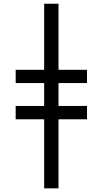

<svg xmlns="http://www.w3.org/2000/svg" viewBox="-20 -780 556 1040"><path d="M64.9 -330.1H219.2V-206.1H64.9V-133.8H219.2V240.2H296.9V-133.8H451.2V-206.1H296.9V-330.1H451.2V-401.9H296.9V-759.8H219.2V-401.9H64.9Z"/></svg>

Font: Noto Reveo Sans
Style: Regular
Weight: 400
Designer: Monotype Design team
Foundry: Monotype Imaging Inc.
Version: Version 1.04